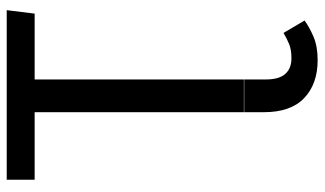

<svg xmlns="http://www.w3.org/2000/svg" viewBox="-212 -516 942 557"><g transform="rotate(-90 258.5 -238.0)"><path d="M15 -689H507L497 -608H306V0H211V-608H15ZM362 213Q402 213 430 201Q458 189 477 175L441 114Q424 124 408 130.5Q392 137 367 137Q338 137 322 119Q306 101 306 63V-1H211V57Q211 135 252 174Q293 213 362 213Z"/></g></svg>

Font: Fira Sans Variable
Style: Regular
Weight: 400
Designer: Carrois Corporate & Edenspiekermann AG
Foundry: Carrois Corporate GbR & Edenspiekermann AG
Version: Version 4.202